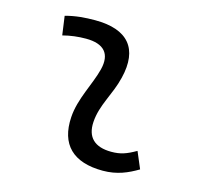

<svg xmlns="http://www.w3.org/2000/svg" viewBox="-84 -618 754 719"><g transform="rotate(15 293.0 -258.5)"><path d="M479.5 -95.7C442.9 -74.7 420.4 -66.9 385.3 -66.9C320.3 -66.9 288.1 -98.1 292 -157.7C296.4 -225.6 335 -275.4 351.6 -345.2C380.9 -464.4 326.7 -527.3 200.2 -527.3C161.6 -527.3 123 -524.4 85 -513.7L95.2 -440.4C125 -448.2 154.8 -451.7 184.6 -451.7C254.9 -451.7 284.2 -418.5 268.1 -355C252.9 -293.9 211.4 -226.1 207 -153.3C200.2 -46.4 257.3 9.8 372.6 9.8C427.7 9.8 468.3 -8.3 506.8 -31.2Z"/></g></svg>

Font: Cascadia Code PL SemiLight
Style: Italic
Weight: 350
Italic angle: -10°
Monospace: yes
Designer: Aaron Bell
Foundry: Saja Typeworks
Version: Version 2404.023